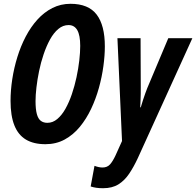

<svg xmlns="http://www.w3.org/2000/svg" viewBox="-20 -745 1027 1005"><path d="M217.8 9.8Q156.2 9.8 115.7 -14.4Q75.2 -38.6 55.2 -88.9Q35.2 -139.2 35.2 -216.8Q35.2 -272 44.2 -330.6Q53.2 -389.2 70.8 -446.3Q88.4 -503.4 114.7 -553.7Q141.1 -604 176 -642.6Q210.9 -681.2 254.4 -703.1Q297.9 -725.1 349.1 -725.1Q442.9 -725.1 485.8 -668.9Q528.8 -612.8 528.8 -502Q528.8 -454.6 521.2 -398.7Q513.7 -342.8 497.8 -285.4Q481.9 -228 457 -175.3Q432.1 -122.6 397.7 -80.8Q363.3 -39.1 318.4 -14.6Q273.4 9.8 217.8 9.8ZM228 -102.1Q256.3 -102.1 280 -122.1Q303.7 -142.1 322.8 -176Q341.8 -210 356.2 -252.4Q370.6 -294.9 380.4 -340.3Q390.1 -385.7 395 -428.5Q399.9 -471.2 399.9 -504.9Q399.9 -560.5 384.5 -587.2Q369.1 -613.8 338.9 -613.8Q309.6 -613.8 285.2 -593.3Q260.7 -572.8 241.7 -538.1Q222.7 -503.4 208.3 -460.7Q193.8 -418 184.6 -373Q175.3 -328.1 170.7 -287.4Q166 -246.6 166 -215.8Q166 -172.9 172.9 -147.9Q179.7 -123 193.6 -112.5Q207.5 -102.1 228 -102.1ZM519.5 240.2Q499.5 240.2 483.4 237.8Q467.3 235.4 454.6 231L474.6 123Q485.8 127.4 496.6 129.6Q507.3 131.8 516.6 131.8Q541.5 131.8 556.2 115.2Q570.8 98.6 585 67.9L618.7 -6.8L594.7 -544.9H715.8L716.8 -288.1Q716.8 -271 716.6 -253.4Q716.3 -235.8 715.6 -218.3Q714.8 -200.7 713.9 -183.1H716.8Q722.2 -201.7 728.3 -220.7Q734.4 -239.7 740.5 -256.3Q746.6 -272.9 751 -284.2L860.8 -544.9H986.8L701.7 82Q680.2 128.4 656.2 164.1Q632.3 199.7 599.9 220Q567.4 240.2 519.5 240.2Z"/></svg>

Font: Open Sans Condensed
Style: Italic
Weight: 400
Width: 3
Italic angle: -12°
Designer: Monotype Design Team
Foundry: Monotype Imaging Inc.
Version: Version 3.000